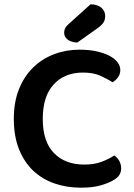

<svg xmlns="http://www.w3.org/2000/svg" viewBox="-20 -853 619 889"><path d="M537 -529Q537 -509 526 -494.5Q515 -480 501 -472Q475 -489 443 -503Q411 -517 364 -517Q279 -517 228.5 -462Q178 -407 178 -303Q178 -197 230 -144Q282 -91 370 -91Q416 -91 449.5 -103.5Q483 -116 509 -133Q523 -124 532 -108.5Q541 -93 541 -73Q541 -56 532 -42Q523 -28 502 -17Q482 -5 445.5 5.5Q409 16 355 16Q289 16 232.5 -3.5Q176 -23 134 -62.5Q92 -102 68 -162Q44 -222 44 -303Q44 -381 68 -440.5Q92 -500 133.5 -540.5Q175 -581 230.5 -602Q286 -623 348 -623Q391 -623 426 -615.5Q461 -608 486 -595Q511 -582 524 -565Q537 -548 537 -529ZM399 -833Q431 -833 449 -817.5Q467 -802 467 -779Q467 -762 459.5 -749.5Q452 -737 431 -722L338 -656Q309 -657 293 -670Q277 -683 277 -701Q277 -712 281 -721Q285 -730 296 -740Z"/></svg>

Font: Baloo Paaji 2 SemiBold
Style: Regular
Weight: 600
Designer: Shuchita Grover, Noopur Datye and Ek Type
Foundry: Ek Type
Version: Version 1.640;hotconv 1.0.111;makeotfexe 2.5.65597; ttfautoh